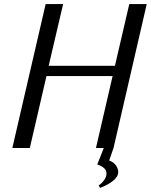

<svg xmlns="http://www.w3.org/2000/svg" viewBox="-20 -720 734 934"><path d="M287.1 -700.2 216.8 -399.9H539.1L608.9 -700.2H693.8L532.2 0L511.2 61Q533.2 68.8 544.2 85Q555.2 101.1 555.2 116.2Q555.2 140.1 528.6 160.6Q502 181.2 466.8 193.8L460 182.1Q474.6 172.4 486.3 156.5Q498 140.6 498 124Q498 94.7 453.1 80.1L484.9 0H446.8L527.8 -350.1H206.1L125 0H40L202.1 -700.2Z"/></svg>

Font: Pfennig
Style: Italic
Weight: 500
Italic angle: -13°
Version: Version 20120410 ; ttfautohint (v0.8)